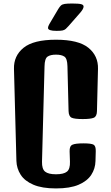

<svg xmlns="http://www.w3.org/2000/svg" viewBox="-20 -1054 625 1080"><path d="M294.9 5.9Q216.3 5.9 167.5 -15.1Q118.7 -36.1 96.2 -71.3Q73.7 -106.4 72.3 -148.9L58.6 -666.5Q56.6 -739.7 112.5 -785.2Q168.5 -830.6 294.9 -830.6Q421.4 -830.6 477.3 -785.2Q533.2 -739.7 531.2 -666.5L525.4 -429.2Q524.9 -399.4 507.8 -391.8Q490.7 -384.3 445.3 -384.3Q399.4 -384.3 383.1 -391.8Q366.7 -399.4 365.7 -429.2L359.4 -681.6Q358.4 -724.6 342.3 -735.6Q326.2 -746.6 294.9 -746.6Q263.7 -746.6 247.6 -735.6Q231.4 -724.6 230.5 -681.6L216.3 -144.5Q215.3 -103.5 233.6 -88.6Q252 -73.7 294.9 -73.7Q338.4 -73.7 356.7 -88.6Q375 -103.5 373.5 -144.5L371.6 -202.6Q370.6 -232.4 387.5 -240Q404.3 -247.6 449.2 -247.6Q493.7 -247.6 506.6 -240Q519.5 -232.4 518.6 -202.6L517.1 -147.9Q516.1 -105.5 493.4 -70.6Q470.7 -35.6 422.4 -14.9Q374 5.9 294.9 5.9ZM297.9 -880.4Q250 -880.4 250 -897Q250 -905.3 257.3 -918Q264.6 -930.7 275.4 -948.7L308.1 -1003.9Q315.9 -1016.6 323 -1023.2Q330.1 -1029.8 344.2 -1032Q358.4 -1034.2 385.7 -1034.2Q423.3 -1034.2 436.8 -1030.5Q450.2 -1026.9 450.2 -1017.1Q450.2 -1003.4 428.2 -979L366.2 -908.2Q356.4 -897.5 349.9 -891.4Q343.3 -885.3 332.3 -882.8Q321.3 -880.4 297.9 -880.4Z"/></svg>

Font: Denk One
Style: Regular
Weight: 400
Designer: Irina Smirnova, Eben Sorkin
Foundry: Sorkin Type Co.f
Version: Version 1.004; ttfautohint (v1.8.4.7-5d5b);gftools[0.9.23]